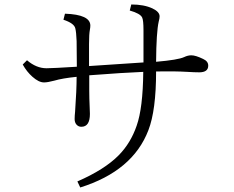

<svg xmlns="http://www.w3.org/2000/svg" viewBox="-20 -808 1040 854"><path d="M618.2 -530.3V-673.3Q618.2 -718.3 612.3 -730Q604 -748 557.1 -761.2L564 -788.1Q620.6 -788.1 658.2 -770.5Q689.9 -755.4 689.9 -735.4Q689.9 -726.1 686 -712.4Q675.3 -665 674.3 -533.2Q772 -541.5 799.3 -554.2Q815.4 -562 831.1 -562Q850.1 -562 883.3 -545.9Q906.2 -535.6 906.2 -516.1Q906.2 -486.3 866.2 -486.3Q845.2 -486.3 814 -488.3Q758.3 -491.7 674.3 -490.2Q674.3 -317.4 640.1 -229Q570.8 -47.4 336.9 25.9L324.2 -1Q445.3 -53.7 508.3 -117.7Q561.5 -171.9 587.9 -249Q615.7 -327.6 617.2 -488.3Q530.3 -484.9 377 -473.1V-404.3Q377 -372.1 378.9 -330.1Q379.9 -315.9 379.9 -301.3Q379.9 -244.1 341.8 -244.1Q328.1 -244.1 319.3 -254.9Q312 -264.2 312 -278.3Q312 -293 314 -311Q320.8 -406.7 320.8 -466.3Q257.8 -460 221.2 -449.2Q191.9 -441.4 175.8 -441.4Q152.3 -441.4 124 -466.8Q99.1 -488.8 81.1 -521L100.1 -540Q141.6 -504.4 187 -504.4Q212.9 -504.4 321.8 -511.2Q321.8 -578.1 320.8 -625Q319.3 -665 314.9 -682.1Q309.6 -704.6 262.2 -720.2L269 -747.1Q381.8 -743.2 381.8 -694.3Q381.8 -686 379.9 -676.3Q376 -656.2 376 -611.3V-514.2Q501 -522.9 618.2 -530.3Z"/></svg>

Font: I.Ming
Style: Regular
Weight: 400
Designer: Ichiten Fonts Project
Version: Version 6.11; Dec 27, 2019